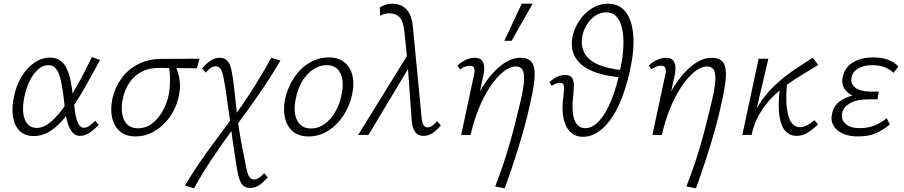

<svg xmlns="http://www.w3.org/2000/svg" viewBox="-20 -731 4894 1040"><path d="M163 6Q114 6 85.5 -23Q57 -52 50 -101.5Q43 -151 56 -209Q69 -272 98.5 -319Q128 -366 167.5 -392.5Q207 -419 251 -419Q285 -419 307 -402.5Q329 -386 342 -358Q355 -330 362.5 -293.5Q370 -257 374 -217Q380 -172 385.5 -131Q391 -90 402.5 -64.5Q414 -39 435 -39Q450 -39 465.5 -50.5Q481 -62 496 -77L514 -55Q495 -33 468 -14Q441 5 414 5Q388 5 372.5 -13.5Q357 -32 347.5 -62Q338 -92 333.5 -128.5Q329 -165 325 -200Q319 -252 310.5 -292Q302 -332 286 -355Q270 -378 241 -378Q213 -378 187 -355.5Q161 -333 141.5 -294.5Q122 -256 112 -206Q102 -157 106 -119.5Q110 -82 128.5 -60Q147 -38 179 -38Q208 -38 236.5 -57Q265 -76 294.5 -110Q324 -144 353.5 -192Q383 -240 414.5 -298Q446 -356 478 -422L522 -406Q484 -336 449.5 -274Q415 -212 380.5 -160.5Q346 -109 312 -72Q278 -35 241 -14.5Q204 6 163 6Z M715 8Q663 8 631 -18.5Q599 -45 588 -90.5Q577 -136 588 -193Q602 -256 637 -305Q672 -354 726.5 -382.5Q781 -411 849 -412L1061 -413L1046 -361Q985 -362 931 -362.5Q877 -363 837 -363Q786 -363 747 -342.5Q708 -322 682 -284.5Q656 -247 645 -196Q631 -123 653 -79.5Q675 -36 729 -36Q769 -36 802.5 -61Q836 -86 860 -127.5Q884 -169 894 -219Q898 -237 899.5 -260Q901 -283 901 -305Q901 -327 898.5 -346.5Q896 -366 892 -378L927 -387Q935 -365 943.5 -339Q952 -313 954.5 -281Q957 -249 948 -208Q939 -166 918 -127Q897 -88 866 -58Q835 -28 796.5 -10Q758 8 715 8Z M1333 287Q1304 287 1288.5 264.5Q1273 242 1263 180Q1256 130 1246 69Q1236 8 1230 -52Q1223 -97 1217 -140Q1211 -183 1205.5 -223Q1200 -263 1193 -299Q1185 -343 1175 -357.5Q1165 -372 1148 -372Q1133 -372 1118.5 -361Q1104 -350 1094 -338L1074 -361Q1099 -388 1121 -403Q1143 -418 1171 -418Q1191 -418 1204.5 -408.5Q1218 -399 1226.5 -375.5Q1235 -352 1241 -310Q1244 -287 1247.5 -260Q1251 -233 1254 -203.5Q1257 -174 1260 -144Q1263 -114 1266 -87Q1277 -14 1288.5 48.5Q1300 111 1312 168Q1320 212 1330 226.5Q1340 241 1357 241Q1372 241 1386 230Q1400 219 1411 207L1430 230Q1406 257 1384 272Q1362 287 1333 287ZM1031 289 982 274Q1034 186 1100 94.5Q1166 3 1236 -89L1250 -44Q1188 40 1131.5 124.5Q1075 209 1031 289ZM1256 -45 1241 -91Q1301 -172 1354.5 -257Q1408 -342 1449 -418L1499 -403Q1450 -319 1386.5 -226.5Q1323 -134 1256 -45Z M1651 8Q1599 8 1567 -18.5Q1535 -45 1524 -90.5Q1513 -136 1524 -193Q1538 -258 1572.5 -310Q1607 -362 1656.5 -391Q1706 -420 1761 -420Q1812 -420 1844.5 -394.5Q1877 -369 1888.5 -324.5Q1900 -280 1888 -222Q1875 -159 1841 -106.5Q1807 -54 1758 -23Q1709 8 1651 8ZM1665 -35Q1705 -35 1739 -60Q1773 -85 1797 -127Q1821 -169 1830 -219Q1845 -287 1824.5 -332.5Q1804 -378 1749 -378Q1711 -378 1677 -355.5Q1643 -333 1618 -292.5Q1593 -252 1582 -196Q1567 -123 1589.5 -79Q1612 -35 1665 -35Z M2273 5Q2255 5 2241 -4Q2227 -13 2219 -34Q2211 -55 2209 -91L2187 -400L2170 -563Q2164 -618 2144 -638Q2124 -658 2090 -659Q2074 -659 2060.5 -655Q2047 -651 2039 -645L2037 -690Q2048 -699 2067 -705Q2086 -711 2107 -711Q2134 -711 2157.5 -699Q2181 -687 2197 -659Q2213 -631 2217 -580L2263 -101Q2266 -66 2274 -53.5Q2282 -41 2295 -41Q2310 -41 2324 -52Q2338 -63 2348 -75L2368 -52Q2345 -25 2323 -10Q2301 5 2273 5ZM1920 0 2195 -445 2206 -384 1976 0Z M2662 279Q2686 218 2704.5 163Q2723 108 2738.5 54.5Q2754 1 2768.5 -55.5Q2783 -112 2798 -176Q2816 -251 2818.5 -293Q2821 -335 2810 -353Q2799 -371 2775 -371Q2741 -371 2704.5 -341Q2668 -311 2634 -260Q2600 -209 2573 -142Q2546 -75 2529 0H2490Q2513 -97 2548 -174Q2583 -251 2625 -305.5Q2667 -360 2711 -389Q2755 -418 2798 -418Q2842 -418 2860 -394.5Q2878 -371 2876 -320Q2874 -269 2855 -185Q2839 -108 2818 -33Q2797 42 2771.5 121Q2746 200 2714 289ZM2478 0 2548 -328Q2550 -336 2550.5 -347Q2551 -358 2546 -366.5Q2541 -375 2525 -375Q2512 -375 2498 -369.5Q2484 -364 2472 -355L2458 -376Q2479 -396 2504 -407Q2529 -418 2552 -418Q2578 -418 2589.5 -404.5Q2601 -391 2602.5 -371Q2604 -351 2600 -331L2529 0ZM2712 -510 2806 -711H2865L2751 -510Z M3032 -212Q3034 -232 3035 -248Q3036 -264 3032 -273Q3028 -282 3013 -282Q3004 -282 2991.5 -278Q2979 -274 2969 -266L2956 -286Q2975 -304 2997 -314.5Q3019 -325 3040 -325Q3069 -325 3079 -308.5Q3089 -292 3088.5 -268.5Q3088 -245 3086 -221Q3079 -167 3082.5 -125.5Q3086 -84 3102.5 -60.5Q3119 -37 3150 -37Q3184 -37 3213 -63.5Q3242 -90 3266 -134.5Q3290 -179 3309 -237Q3328 -295 3340 -357Q3354 -421 3356.5 -477Q3359 -533 3350 -575Q3341 -617 3319.5 -640.5Q3298 -664 3263 -664Q3230 -664 3203 -645Q3176 -626 3157.5 -595.5Q3139 -565 3133 -530Q3126 -485 3144 -447Q3162 -409 3214.5 -384Q3267 -359 3362 -349L3350 -311Q3269 -318 3213.5 -336.5Q3158 -355 3126 -384Q3094 -413 3083.5 -449.5Q3073 -486 3080 -527Q3089 -575 3116.5 -617Q3144 -659 3185 -685Q3226 -711 3273 -711Q3334 -711 3368.5 -667Q3403 -623 3410 -542.5Q3417 -462 3393 -353Q3369 -240 3330.5 -158.5Q3292 -77 3242.5 -33.5Q3193 10 3137 10Q3104 10 3080.5 -7Q3057 -24 3044 -53.5Q3031 -83 3028 -123.5Q3025 -164 3032 -212Z M3698 279Q3722 218 3740.5 163Q3759 108 3774.5 54.5Q3790 1 3804.5 -55.5Q3819 -112 3834 -176Q3852 -251 3854.5 -293Q3857 -335 3846 -353Q3835 -371 3811 -371Q3777 -371 3740.5 -341Q3704 -311 3670 -260Q3636 -209 3609 -142Q3582 -75 3565 0H3526Q3549 -97 3584 -174Q3619 -251 3661 -305.5Q3703 -360 3747 -389Q3791 -418 3834 -418Q3878 -418 3896 -394.5Q3914 -371 3912 -320Q3910 -269 3891 -185Q3875 -108 3854 -33Q3833 42 3807.5 121Q3782 200 3750 289ZM3514 0 3584 -328Q3586 -336 3586.5 -347Q3587 -358 3582 -366.5Q3577 -375 3561 -375Q3548 -375 3534 -369.5Q3520 -364 3508 -355L3494 -376Q3515 -396 3540 -407Q3565 -418 3588 -418Q3614 -418 3625.5 -404.5Q3637 -391 3638.5 -371Q3640 -351 3636 -331L3565 0Z M4029 0Q4045 -86 4082.5 -150Q4120 -214 4170.5 -262.5Q4221 -311 4276 -348.5Q4331 -386 4382 -419L4412 -379Q4377 -357 4334.5 -332Q4292 -307 4248 -276Q4204 -245 4164.5 -205.5Q4125 -166 4095 -115.5Q4065 -65 4051 0ZM4001 0 4089 -413H4142L4045 0ZM4294 5Q4260 5 4235.5 -20Q4211 -45 4202 -101.5Q4193 -158 4204 -253L4244 -292Q4235 -197 4242.5 -142.5Q4250 -88 4268.5 -65Q4287 -42 4312 -42Q4329 -42 4344.5 -49Q4360 -56 4372 -65Q4384 -74 4392 -80L4411 -57Q4384 -31 4356 -13Q4328 5 4294 5Z M4627 8Q4581 8 4546 -7Q4511 -22 4494.5 -51Q4478 -80 4488 -121Q4501 -171 4553 -197Q4605 -223 4687 -223L4684 -196Q4637 -196 4602.5 -211Q4568 -226 4552 -254Q4536 -282 4546 -320Q4554 -351 4575.5 -373.5Q4597 -396 4631.5 -408Q4666 -420 4711 -420Q4756 -420 4790 -407.5Q4824 -395 4846 -371L4820 -336Q4803 -354 4774 -366Q4745 -378 4705 -378Q4660 -378 4629.5 -360.5Q4599 -343 4593 -313Q4587 -288 4599 -270.5Q4611 -253 4636 -244Q4661 -235 4694 -235H4740L4733 -193H4687Q4621 -193 4585 -172.5Q4549 -152 4542 -120Q4534 -84 4559.5 -60.5Q4585 -37 4636 -37Q4684 -37 4720 -52.5Q4756 -68 4783 -91L4800 -57Q4767 -29 4727 -10.5Q4687 8 4627 8Z"/></svg>

Font: Ysabeau Infant Light
Style: Italic
Weight: 300
Italic angle: -12°
Designer: Christian Thalmann (Catharsis Fonts)
Version: Version 2.001;gftools[0.9.30]; featfreeze: ss01,ss02,lnum